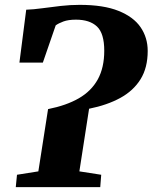

<svg xmlns="http://www.w3.org/2000/svg" viewBox="-20 -771 628 791"><path d="M45 0 50 -51 138 -65 178 -321.5Q253.5 -336.5 305 -366.2Q356.5 -396 383 -444.2Q409.5 -492.5 409.5 -562Q409.5 -633.5 379.5 -661.8Q349.5 -690 293 -690Q261.5 -690 241.2 -682.5Q221 -675 209.5 -666.5L156.5 -513H60L88 -731Q117.5 -732 154 -737Q190.5 -742 230 -746.5Q269.5 -751 308.5 -751Q406.5 -751 468.2 -726.2Q530 -701.5 559.2 -658.8Q588.5 -616 588.5 -561Q588.5 -492 559 -444.5Q529.5 -397 475.5 -367.5Q421.5 -338 347 -323L307 -65L397 -51L393 0Z"/></svg>

Font: Merriweather Light 18pt Black
Style: Italic
Weight: 900
Italic angle: -7.8°
Version: Version 2.101